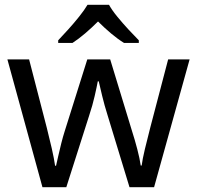

<svg xmlns="http://www.w3.org/2000/svg" viewBox="-20 -786 826 805"><path d="M431 -303Q418 -344 408.5 -383.5Q399 -423 394 -445H390Q386 -423 377 -383.5Q368 -344 354 -302L258 -1H158L11 -537H102L176 -251Q187 -208 197 -164Q207 -120 211 -91H215Q219 -108 224.5 -133Q230 -158 237 -185.5Q244 -213 251 -235L346 -537H442L534 -235Q545 -201 555.5 -161Q566 -121 570 -92H574Q577 -117 587.5 -161Q598 -205 610 -251L685 -537H775L626 -1H523ZM437 -766Q449 -744 471.5 -716.5Q494 -689 518.5 -662.5Q543 -636 562 -617V-606H500Q474 -622 446 -645.5Q418 -669 391 -696Q364 -669 337 -646Q310 -623 284 -606H224V-617Q243 -637 266.5 -663Q290 -689 312 -716.5Q334 -744 347 -766Z"/></svg>

Font: Noto Kufi Arabic
Style: Regular
Weight: 400
Designer: Monotype Design Team, David Williams, Khaled Hosny
Foundry: Google LLC
Version: Version 2.109; ttfautohint (v1.8.4.7-5d5b)